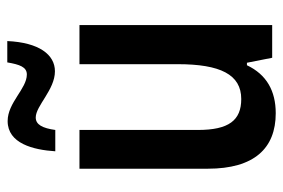

<svg xmlns="http://www.w3.org/2000/svg" viewBox="-148 -638 795 540"><g transform="rotate(-90 250.0 -367.5)"><path d="M95 -610H155C160 -646 170 -665 190 -665C223 -665 268 -611 320 -611C367 -611 401 -656 405 -745H345C339 -710 332 -690 311 -690C271 -690 232 -744 180 -744C117 -744 99 -672 95 -610ZM202 10C265 10 311 -16 337 -71H344L358 0H450V-542H340V-266C340 -146 311 -87 242 -87C182 -87 155 -122 155 -209V-542H46V-181C46 -51 103 10 202 10Z"/></g></svg>

Font: Noto Sans Mono ExtraCondensed SemiBold
Style: Regular
Weight: 600
Width: 2
Designer: Monotype Design Team
Foundry: Monotype Imaging Inc.
Version: Version 2.014